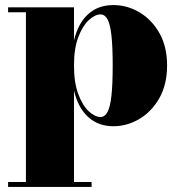

<svg xmlns="http://www.w3.org/2000/svg" viewBox="-20 -489 708 759"><path d="M12 250V230.5H82.5V-440.5H12V-460H272.5V-329Q288.5 -396.5 328.2 -432.8Q368 -469 428 -469Q482.5 -469 531 -440.5Q579.5 -412 610 -358.5Q640.5 -305 640.5 -230Q640.5 -155 610 -101.2Q579.5 -47.5 531 -18.8Q482.5 10 428 10Q368.5 10 328.5 -26.5Q288.5 -63 272.5 -131V230.5H342V250ZM377.5 -26.5Q394.5 -26.5 405 -46.2Q415.5 -66 420.5 -110.5Q425.5 -155 425.5 -230Q425.5 -305 420.5 -349.2Q415.5 -393.5 405 -412.8Q394.5 -432 377.5 -432Q355.5 -432 331 -409.5Q306.5 -387 289.5 -342.2Q272.5 -297.5 272.5 -230Q272.5 -162 289.5 -116.8Q306.5 -71.5 331 -49Q355.5 -26.5 377.5 -26.5Z"/></svg>

Font: Bodoni Moda Black
Style: Regular
Weight: 900
Version: Version 2.005